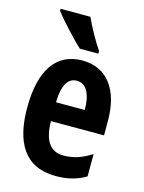

<svg xmlns="http://www.w3.org/2000/svg" viewBox="-117 -836 685 915"><g transform="rotate(15 225.5 -378.0)"><path d="M213 -766H66V-756C92 -721 168 -638 204 -606H295V-619C273 -650 231 -724 213 -766ZM231 -555C102 -555 34 -455 34 -270C34 -98 96 10 250 10C304 10 353 -1 397 -28V-138C348 -107 307 -94 259 -94C195 -94 161 -140 160 -237H422V-310C422 -460 354 -555 231 -555ZM230 -455C278 -455 302 -407 302 -330H160C162 -421 190 -455 230 -455Z"/></g></svg>

Font: Noto Sans Gurmukhi UI ExtraCondensed
Style: Bold
Weight: 700
Width: 2
Designer: Jelle Bosma - Monotype Design Team
Foundry: Monotype Imaging Inc.
Version: Version 2.004